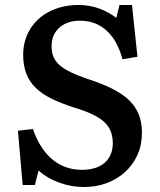

<svg xmlns="http://www.w3.org/2000/svg" viewBox="-20 -737 642 771"><path d="M317 14Q265 14 216.5 -4Q168 -22 135 -52L120 6H71L52 -212L112 -219Q126 -179 145.5 -148.5Q165 -118 190 -97Q215 -76 245 -65.5Q275 -55 309 -55Q349 -55 376.5 -68Q404 -81 418.5 -105Q433 -129 433 -162Q433 -198 418 -223.5Q403 -249 369 -268.5Q335 -288 278 -305Q225 -322 186.5 -341Q148 -360 123 -384.5Q98 -409 85.5 -441.5Q73 -474 73 -517Q73 -550 82.5 -579.5Q92 -609 110.5 -634Q129 -659 156 -677.5Q183 -696 218.5 -706.5Q254 -717 296 -717Q340 -717 379 -702.5Q418 -688 447 -665L460 -717H510L532 -509L472 -499Q457 -554 431.5 -588Q406 -622 373.5 -638Q341 -654 301 -654Q250 -654 218.5 -626Q187 -598 187 -551Q187 -518 202 -495Q217 -472 250.5 -454Q284 -436 338 -418Q393 -400 433 -379.5Q473 -359 498.5 -334.5Q524 -310 537 -278Q550 -246 550 -204Q550 -155 532 -115Q514 -75 482 -46Q450 -17 408 -1.5Q366 14 317 14Z"/></svg>

Font: Literata 18pt Medium
Style: Regular
Weight: 500
Designer: Latin by Veronika Burian and Jose Scaglione. Greek by Irene Vlachou. Cyrillic by Vera Evstafieva.
Foundry: TypeTogether
Version: Version 3.103;gftools[0.9.29]